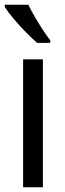

<svg xmlns="http://www.w3.org/2000/svg" viewBox="-26 -786 271 806"><path d="M154 0H71V-537H154ZM93 -766Q104 -743 120 -715.5Q136 -688 153 -662Q170 -636 185 -617V-606H130Q110 -623 82.5 -651Q55 -679 31 -707.5Q7 -736 -6 -757V-766Z"/></svg>

Font: Noto Sans Hebrew Condensed
Style: Regular
Weight: 400
Width: 3
Designer: Monotype Design Team
Foundry: Monotype Imaging Inc.
Version: Version 2.004; ttfautohint (v1.8.4.7-5d5b)